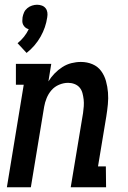

<svg xmlns="http://www.w3.org/2000/svg" viewBox="-20 -789 540 809"><path d="M92 -566 54 -607Q69 -619 81 -634Q93 -649 101 -666Q93 -668 87 -673Q81 -678 77.5 -685Q74 -692 74 -700Q74 -708 75 -716Q77 -727 81.5 -737Q86 -747 95 -754.5Q104 -762 115 -765.5Q126 -769 136 -769Q147 -769 156.5 -765.5Q166 -762 172 -754.5Q178 -747 179.5 -737Q181 -727 179 -716Q176 -695 169 -674.5Q162 -654 151 -634.5Q140 -615 125 -597.5Q110 -580 92 -566ZM9 0 80 -432H47V-520H196L184 -446Q195 -464 210 -479.5Q225 -495 243 -506.5Q261 -518 281 -523Q301 -528 321 -528Q347 -528 369.5 -518.5Q392 -509 406 -490Q420 -471 426.5 -447.5Q433 -424 435 -399.5Q437 -375 434.5 -349.5Q432 -324 428 -299L393 -88H426L427 0H278L330 -313Q332 -327 333 -341.5Q334 -356 332.5 -369.5Q331 -383 327.5 -396.5Q324 -410 315.5 -420Q307 -430 294 -435Q281 -440 267 -440Q248 -440 229 -432Q210 -424 197 -409Q184 -394 176.5 -375.5Q169 -357 166 -339L110 0Z"/></svg>

Font: Iosevka Curly Slab Semibold
Style: Italic
Weight: 600
Italic angle: -9°
Monospace: yes
Designer: Belleve Invis
Foundry: Belleve Invis
Version: Version 22.1.2; ttfautohint (v1.8.4)